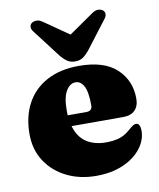

<svg xmlns="http://www.w3.org/2000/svg" viewBox="-84 -801 728 881"><g transform="rotate(-10 280.0 -360.5)"><path d="M535.5 -304Q535.5 -269 516.5 -249.8Q497.5 -230.5 462 -230.5H221Q236 -178.5 273 -154Q310 -129.5 364.5 -129.5Q397.5 -129.5 424.5 -137Q451.5 -144.5 477.5 -167.5Q492 -180.5 499.5 -185Q507 -189.5 514 -189.5Q524 -189.5 528.8 -179.5Q533.5 -169.5 533.5 -155Q533.5 -110.5 503.2 -71.8Q473 -33 419.2 -9.5Q365.5 14 294 14Q217.5 14 156.5 -16.2Q95.5 -46.5 60 -100.8Q24.5 -155 24.5 -227.5Q24.5 -309 57 -369.5Q89.5 -430 151.8 -463.5Q214 -497 302 -497Q418.5 -497 477 -442.5Q535.5 -388 535.5 -304ZM211.5 -305Q211.5 -293.5 212 -282.5H299Q326.5 -282.5 326.5 -308.5Q326.5 -371.5 312 -398.5Q297.5 -425.5 273.5 -425.5Q247.5 -425.5 229.5 -396Q211.5 -366.5 211.5 -305ZM354 -556.5Q339 -539 324.8 -529.5Q310.5 -520 289.5 -520Q268.5 -520 254 -529.5Q239.5 -539 224.5 -556.5L126 -685.5Q114.5 -699 114.8 -710.2Q115 -721.5 122.5 -727.5Q131.5 -735 145.5 -735.2Q159.5 -735.5 174 -725L289.5 -645L405 -725Q419.5 -735.5 433.5 -735.2Q447.5 -735 456 -727.5Q463.5 -721.5 463.8 -710.2Q464 -699 452.5 -685.5Z"/></g></svg>

Font: Fraunces 9pt S000 Black
Style: Regular
Weight: 900
Version: Version 1.000; ttfautohint (v1.8.3)